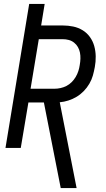

<svg xmlns="http://www.w3.org/2000/svg" viewBox="-20 -755 540 980"><path d="M290 205 204 -232H125L86 0H8L129 -735H208L190 -625H300Q328 -625 354 -619.5Q380 -614 402 -600.5Q424 -587 439 -566Q454 -545 461 -520Q468 -495 468.5 -467.5Q469 -440 464 -413Q460 -391 454 -369.5Q448 -348 436 -327.5Q424 -307 407.5 -290Q391 -273 371 -261Q351 -249 329 -242Q307 -235 285 -233L371 205ZM136 -302H257Q273 -302 289 -305.5Q305 -309 319.5 -316.5Q334 -324 346 -336Q358 -348 366.5 -362.5Q375 -377 380 -392.5Q385 -408 387 -423Q390 -439 390.5 -455.5Q391 -472 388 -487Q385 -502 377.5 -515Q370 -528 358 -537.5Q346 -547 331 -551Q316 -555 300 -555H178Z"/></svg>

Font: Iosevka Curly Oblique
Style: Regular
Weight: 400
Italic angle: -9°
Monospace: yes
Designer: Belleve Invis
Foundry: Belleve Invis
Version: Version 11.1.0; ttfautohint (v1.8.3)